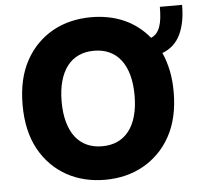

<svg xmlns="http://www.w3.org/2000/svg" viewBox="-54 -813 933 879"><g transform="rotate(-5 413.0 -373.5)"><path d="M93 -567.5Q116.5 -610.1 148.4 -641.9Q180.4 -673.7 219.1 -695Q257.8 -716.3 302 -726.7Q346.2 -737.2 394.2 -737.2Q476.9 -737.2 544 -707.9Q611.2 -678.6 660.2 -619.3Q675.1 -625.4 685.2 -637.3Q695.3 -649.1 701.3 -666.5Q707.4 -683.9 709.9 -706.7Q712.4 -729.4 712.4 -757.1H814.6Q814.6 -675.1 788.5 -620.9Q762.4 -566.8 705.6 -545.5Q723 -506.7 732.2 -462.2Q741.5 -417.6 741.5 -363.6Q741.5 -243.6 695.3 -160.2Q671.9 -117.5 639.7 -85.8Q607.6 -54 569.1 -32.7Q530.5 -11.4 486.3 -0.7Q442.1 9.9 394.2 9.9Q346.2 9.9 301.8 -0.7Q257.5 -11.4 218.9 -32.7Q180.4 -54 148.4 -85.9Q116.5 -117.9 93 -160.5Q47.2 -244.3 47.2 -363.6Q47.2 -484 93 -567.5ZM394.2 -144.2Q433.6 -144.2 464.7 -158.4Q495.7 -172.6 517.4 -200.5Q539.1 -228.3 550.4 -269.4Q561.8 -310.4 561.8 -363.6Q561.8 -416.9 550.4 -457.9Q539.1 -498.9 517.4 -526.8Q495.7 -554.7 464.7 -568.9Q433.6 -583.1 394.2 -583.1Q354.8 -583.1 323.7 -568.9Q292.6 -554.7 271.1 -526.8Q249.6 -498.9 238.1 -457.9Q226.6 -416.9 226.6 -363.6Q226.6 -310.4 238.1 -269.4Q249.6 -228.3 271.1 -200.5Q292.6 -172.6 323.7 -158.4Q354.8 -144.2 394.2 -144.2Z"/></g></svg>

Font: Inter P Extra Bold
Style: Regular
Weight: 800
Designer: Rasmus Andersson
Foundry: rsms
Version: Version 3.018;git-588b23468